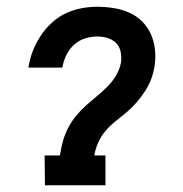

<svg xmlns="http://www.w3.org/2000/svg" viewBox="-20 -548 540 568"><path d="M113 0 112 -88H157L158 -92Q161 -112 166.5 -131.5Q172 -151 181.5 -169.5Q191 -188 204.5 -204.5Q218 -221 233.5 -235Q249 -249 265.5 -262.5Q282 -276 297.5 -291.5Q313 -307 323.5 -325Q334 -343 338 -363Q340 -379 337 -394.5Q334 -410 323.5 -420.5Q313 -431 298.5 -435.5Q284 -440 268 -440Q250 -440 232 -434.5Q214 -429 199.5 -416Q185 -403 176.5 -385.5Q168 -368 165 -351L164 -348H64L65 -354Q69 -377 78 -399.5Q87 -422 101 -443Q115 -464 133.5 -481Q152 -498 174.5 -508.5Q197 -519 220.5 -523.5Q244 -528 267 -528Q292 -528 316.5 -524Q341 -520 362.5 -510.5Q384 -501 400.5 -484.5Q417 -468 426.5 -446.5Q436 -425 438.5 -400.5Q441 -376 437 -351Q434 -332 427 -313.5Q420 -295 408.5 -277.5Q397 -260 383.5 -244.5Q370 -229 354 -215.5Q338 -202 321.5 -189Q305 -176 292 -160.5Q279 -145 270.5 -126Q262 -107 259 -88H292V0Z"/></svg>

Font: Iosevka Curly Slab Semibold
Style: Italic
Weight: 600
Italic angle: -9°
Monospace: yes
Designer: Belleve Invis
Foundry: Belleve Invis
Version: Version 22.1.2; ttfautohint (v1.8.4)